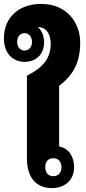

<svg xmlns="http://www.w3.org/2000/svg" viewBox="-25 -954 442 984"><path d="M186 -934C77 -934 -5 -870 -5 -757C-5 -683 39 -637 101 -637C161 -637 201 -677 201 -737C201 -768 190 -798 169 -815H172C212 -815 235 -778 235 -730C235 -655 195 -607 113 -566V-144C113 -36 167 10 241 10C314 10 355 -38 355 -97C355 -150 327 -196 278 -203V-514C346 -566 386 -628 386 -736C386 -838 317 -934 186 -934ZM101 -695C78 -695 63 -713 63 -739C63 -766 78 -784 101 -784C123 -784 139 -766 139 -739C139 -713 123 -695 101 -695ZM248 -143C274 -143 290 -126 290 -97C290 -68 274 -51 248 -51C223 -51 207 -68 207 -97C207 -127 223 -143 248 -143Z"/></svg>

Font: Noto Sans Thai Looped Condensed Black
Style: Regular
Weight: 900
Width: 3
Designer: Sasikarn Vongin, Ben Mitchell
Foundry: The Fontpad Ltd
Version: Version 1.001